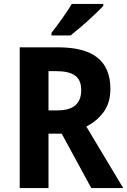

<svg xmlns="http://www.w3.org/2000/svg" viewBox="-20 -954 646 974"><path d="M273 -714Q409 -714 474.5 -661.5Q540 -609 540 -503Q540 -432 505.5 -385.5Q471 -339 418 -312L605 0H443L293 -276H226V0H80V-714ZM266 -593H226V-394H269Q333 -394 362.5 -420Q392 -446 392 -497Q392 -548 361 -570.5Q330 -593 266 -593ZM504 -924Q487 -906 457 -877.5Q427 -849 394.5 -821Q362 -793 338 -774H241V-787Q266 -819 295 -859.5Q324 -900 344 -934H504Z"/></svg>

Font: Noto Sans Ethiopic SemiCondensed
Style: Bold
Weight: 700
Width: 4
Designer: Monotype Design Team
Foundry: Monotype Imaging Inc.
Version: Version 2.102; ttfautohint (v1.8.4.7-5d5b)